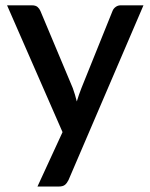

<svg xmlns="http://www.w3.org/2000/svg" viewBox="-20 -530 562 720"><path d="M237 145Q231.5 156.5 223.8 163Q216 169.5 200 169.5H120.5L214.5 -34.5L6.5 -510H100Q113.5 -510 120.8 -503.8Q128 -497.5 131.5 -489L253 -199.5Q262 -174.5 268 -149.5Q272 -162.5 276.2 -175Q280.5 -187.5 285.5 -200L402 -489Q405.5 -498 413.8 -504Q422 -510 432 -510H518Z"/></svg>

Font: Lato
Style: Regular
Weight: 600
Designer: Lukasz Dziedzic
Foundry: tyPoland Lukasz Dziedzic
Version: Version 2.006; 2014-01-15; ttfautohint (v1.4.1)